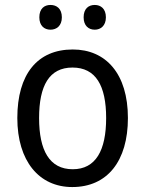

<svg xmlns="http://www.w3.org/2000/svg" viewBox="-20 -746 586 776"><path d="M139 -676C139 -642 159 -626 184 -626C209 -626 230 -642 230 -676C230 -711 209 -726 184 -726C159 -726 139 -711 139 -676ZM318 -676C318 -642 338 -626 363 -626C387 -626 408 -642 408 -676C408 -711 387 -726 363 -726C338 -726 318 -711 318 -676ZM497 -269C497 -448 408 -546 274 -546C131 -546 50 -446 50 -269C50 -95 138 10 272 10C414 10 497 -95 497 -269ZM138 -269C138 -400 179 -473 273 -473C367 -473 409 -400 409 -269C409 -138 367 -62 274 -62C180 -62 138 -138 138 -269Z"/></svg>

Font: Noto Sans Gurmukhi SemiCondensed
Style: Regular
Weight: 400
Width: 4
Designer: Jelle Bosma - Monotype Design Team
Foundry: Monotype Imaging Inc.
Version: Version 2.004